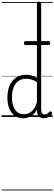

<svg xmlns="http://www.w3.org/2000/svg" viewBox="-20 -1440 669 2365"><path d="M265 17Q210 17 166 -12Q122 -41 96.5 -98Q71 -155 71 -238Q71 -288 80.5 -331Q90 -374 109 -408.5Q128 -443 156 -467.5Q184 -492 221 -505.5Q258 -519 303 -519Q336 -519 368.5 -509.5Q401 -500 435 -480V-1401Q435 -1411 441.5 -1415.5Q448 -1420 461 -1420Q475 -1420 481 -1415.5Q487 -1411 487 -1401V-91Q487 -60 498 -45Q509 -30 531 -30Q541 -30 551 -33.5Q561 -37 570.5 -45Q580 -53 590 -63Q596 -69 602.5 -68Q609 -67 615 -60Q621 -54 622.5 -47.5Q624 -41 619 -34Q608 -19 592 -7.5Q576 4 558 10.5Q540 17 522 17Q493 17 473.5 5.5Q454 -6 444.5 -26.5Q435 -47 435 -75Q435 -79 435 -83.5Q435 -88 435 -92Q412 -47 382.5 -23.5Q353 0 322.5 8.5Q292 17 265 17ZM127 -242Q127 -180 143.5 -133Q160 -86 192.5 -59.5Q225 -33 274 -33Q306 -33 336.5 -46.5Q367 -60 392.5 -92.5Q418 -125 435 -181V-428Q400 -452 367.5 -461Q335 -470 302 -470Q270 -470 243 -460.5Q216 -451 194.5 -432Q173 -413 158 -385.5Q143 -358 135 -322Q127 -286 127 -242ZM294 -886Q283 -886 279 -892Q275 -898 275 -908Q275 -919 279 -926Q283 -933 294 -933H578Q590 -933 593.5 -926Q597 -919 597 -908Q597 -898 593.5 -892Q590 -886 578 -886ZM0 895H629V905H0ZM0 -20H629V0H0ZM0 -505H629V-500H0ZM0 -1415H629V-1405H0Z"/></svg>

Font: Playwrite BE WAL Guides
Style: Regular
Weight: 400
Designer: Veronika Burian, José Scaglione
Foundry: TypeTogether
Version: Version 1.003